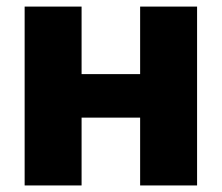

<svg xmlns="http://www.w3.org/2000/svg" viewBox="-20 -566 677 586"><path d="M229 -545.9V-339.8H407.7V-545.9H581.5V0H407.7V-207H229V0H55.2V-545.9Z"/></svg>

Font: Inter Extra Bold
Style: Regular
Weight: 800
Designer: Rasmus Andersson
Foundry: rsms
Version: Version 4.000;git-3c8e0fc